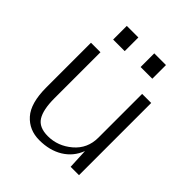

<svg xmlns="http://www.w3.org/2000/svg" viewBox="-200 -832 974 974"><g transform="rotate(45 287.0 -345.0)"><path d="M146 -518V-188Q146 -106 170.5 -67Q195 -28 258 -28Q330 -28 387.5 -77Q445 -126 445 -204V-518H510V0H450L445 -108Q422 -48 369 -15.5Q316 17 242 17Q169 17 123.5 -34Q78 -85 78 -197V-518ZM343 -707H427V-609H343ZM146 -707H229V-609H146ZM343 -707H427V-609H343ZM146 -707H229V-609H146Z"/></g></svg>

Font: Afta sans
Style: Regular
Weight: 400
Designer: par.qink
Foundry: Oriol Esparraguera Font
Version: Version 1.000